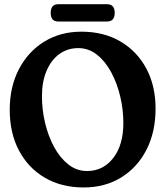

<svg xmlns="http://www.w3.org/2000/svg" viewBox="-20 -856 770 888"><path d="M356.5 -709.5Q460 -709.5 537 -664.2Q614 -619 656.8 -539Q699.5 -459 699.5 -354Q699.5 -245.5 657.5 -163.5Q615.5 -81.5 540.5 -35.2Q465.5 11 367 11Q264.5 11 187.5 -34Q110.5 -79 67.8 -159.8Q25 -240.5 25 -348.5Q25 -454.5 67.5 -536Q110 -617.5 184.8 -663.5Q259.5 -709.5 356.5 -709.5ZM550.5 -287Q550.5 -349 536 -410.2Q521.5 -471.5 494.2 -522Q467 -572.5 428.5 -603Q390 -633.5 342 -633.5Q292.5 -633.5 254.5 -606Q216.5 -578.5 195.2 -528.2Q174 -478 174 -410Q174 -348.5 188.5 -287.5Q203 -226.5 230.2 -176.2Q257.5 -126 296 -95.5Q334.5 -65 382.5 -65Q457 -65 503.8 -125.2Q550.5 -185.5 550.5 -287ZM214.5 -796Q214.5 -836.5 249.5 -836.5H475Q510.5 -836.5 510.5 -796.5Q510.5 -756.5 475 -756.5H249.5Q214.5 -756.5 214.5 -796Z"/></svg>

Font: Fraunces 144pt SuperSoft SemiBold
Style: Regular
Weight: 600
Version: Version 1.000;[b76b70a41]